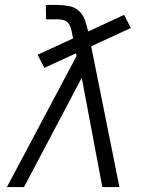

<svg xmlns="http://www.w3.org/2000/svg" viewBox="-20 -755 640 775"><path d="M8 0 289 -529 287 -540 159 -481 132 -534 275 -600 271 -619V-620Q269 -632 265.5 -643Q262 -654 255 -662.5Q248 -671 236 -674Q224 -677 212 -677H166L165 -735H212Q236 -735 259 -730.5Q282 -726 298.5 -711Q315 -696 322.5 -674.5Q330 -653 335 -631L336 -628L481 -695L508 -642L348 -568L462 0H393L310 -441L77 0Z"/></svg>

Font: Iosevka Aile Light Oblique
Style: Regular
Weight: 300
Italic angle: -9°
Designer: Belleve Invis
Foundry: Belleve Invis
Version: Version 31.1.0; ttfautohint (v1.8.4)